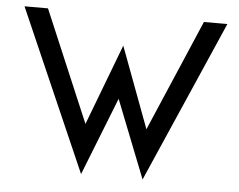

<svg xmlns="http://www.w3.org/2000/svg" viewBox="-46 -635 881 709"><g transform="rotate(5 394.0 -280.5)"><path d="M17 -580 279 19 393 -270 507 19 769 -580H682L505 -167L393 -467L279 -167L104 -580Z"/></g></svg>

Font: Charger Pro
Style: Bd
Weight: 700
Designer: Jasper
Foundry: Cannot Into Space Fonts
Version: Version 1.09